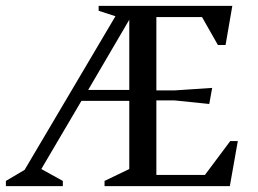

<svg xmlns="http://www.w3.org/2000/svg" viewBox="-40 -632 876 652"><path d="M-20 0V-17.6L43.6 -55.2L352 -576.9L295 -595.4V-612H748.9L726 -479.3H699.9L646 -574.1H491V-325H552.9L680.5 -333.5L670.6 -278.9L553 -291H491V-37.9H655.9L741.9 -153H767.6L740.5 0H315V-17.6L399 -58V-289.4H236.5L100.3 -58L173.4 -17.6V0ZM259.5 -326.7H399V-565Z"/></svg>

Font: Ancizar Serif Light
Style: Regular
Weight: 300
Designer: Cesar Puertas, Viviana Monsalve, Julian Moncada, Julian Prieto, Jose Castro, Felipe Aragon, Mariel Hernandez, Sara Alarc
Version: Version 8.100